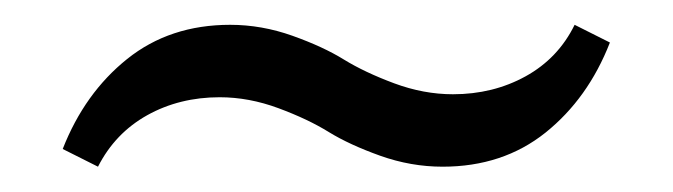

<svg xmlns="http://www.w3.org/2000/svg" viewBox="-20 -392 540 154"><path d="M335 -258.3Q309.6 -258.3 284.9 -267.1Q260.3 -275.9 243.7 -286.1Q227.1 -296.4 203.4 -305.2Q179.7 -314 156.2 -314Q124 -314 98.1 -299.6Q72.3 -285.2 58.6 -258.3L30.3 -272.5Q47.9 -317.4 82 -344.7Q116.2 -372.1 164.6 -372.1Q189.9 -372.1 214.6 -363.3Q239.3 -354.5 255.9 -344.2Q272.5 -334 296.1 -325.2Q319.8 -316.4 343.3 -316.4Q375.5 -316.4 401.6 -330.8Q427.7 -345.2 440.9 -372.1L469.2 -357.9Q451.7 -313 417.5 -285.6Q383.3 -258.3 335 -258.3Z"/></svg>

Font: Elstob 14pt
Style: Bold
Weight: 700
Designer: Peter S. Baker
Version: Version 1.015